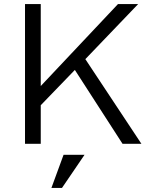

<svg xmlns="http://www.w3.org/2000/svg" viewBox="-20 -710 749 948"><path d="M103.5 0ZM103.5 0ZM678.2 0H585L349.6 -364.7L181.2 -190.4V0H103.5V-689.9H181.2V-285.2L562.5 -689.9H662.1L401.4 -418ZM286.1 217.8H233.9L293.9 54.2H397.5Z"/></svg>

Font: Acari Sans
Style: Regular
Weight: 400
Designer: Alfredo Marco Pradil and Stefan Peev
Foundry: Hanken Design Co.
Version: Version 1.045;February 4, 2021;FontCreator 13.0.0.2655 64-bi